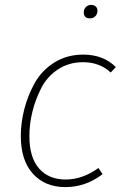

<svg xmlns="http://www.w3.org/2000/svg" viewBox="-20 -754 503 784"><path d="M347 -679Q322 -679 322 -704Q322 -716 330.5 -725Q339 -734 353 -734Q364 -734 371 -727.5Q378 -721 378 -710Q378 -697 369.5 -688Q361 -679 347 -679ZM320 -531Q402 -531 453 -480L432 -458Q387 -500 319 -500Q261 -500 216.5 -470.5Q172 -441 148 -393.5Q124 -346 112 -296.5Q100 -247 100 -198Q100 -111 139.5 -66Q179 -21 248 -21Q317 -21 382 -68L399 -43Q330 10 247 10Q164 10 114.5 -44.5Q65 -99 65 -198Q65 -252 79 -307.5Q93 -363 121.5 -414.5Q150 -466 201.5 -498.5Q253 -531 320 -531Z"/></svg>

Font: Fira Sans UltraLight
Style: Italic
Weight: 200
Italic angle: -8°
Designer: Carrois Corporate & Edenspiekermann AG
Foundry: Carrois Corporate GbR & Edenspiekermann AG
Version: Version 4.203;PS 004.203;hotconv 1.0.88;makeotf.lib2.5.64775